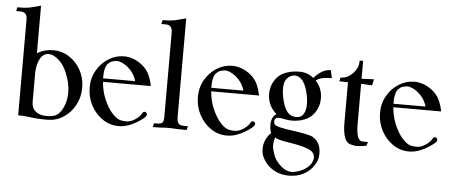

<svg xmlns="http://www.w3.org/2000/svg" viewBox="-57 -835 2837 1203"><g transform="rotate(5 1361.5 -233.0)"><path d="M254.9 12.7Q190.9 12.7 139.2 4.9Q102.5 0.5 72.3 0.5V-598.6Q72.3 -621.1 65.9 -631.8Q55.7 -648.9 30.3 -648.9H2.9L8.3 -672.9Q55.2 -672.9 78.6 -676.8Q92.8 -679.2 155.3 -696.3V-397Q200.7 -424.8 254.9 -424.8Q311.5 -424.8 357.2 -395.3Q402.8 -365.7 429.9 -316.2Q457 -266.6 457 -206.1Q457 -145.5 429.9 -95.9Q402.8 -46.4 357.2 -16.8Q311.5 12.7 254.9 12.7ZM262.2 -10.7Q274.9 -10.7 294.4 -15.6Q334.5 -26.9 357.9 -86.9Q372.6 -123 372.6 -167Q372.6 -195.8 366.2 -227.5Q342.8 -321.8 298.8 -363.3Q262.7 -398.4 229.5 -398.4Q193.4 -398.4 173.3 -357.4Q157.7 -325.7 155.3 -277.8V-93.3Q155.3 -61 169.4 -43Q195.8 -10.7 248.5 -10.7Z M704.6 13.2Q648.9 13.2 603.3 -18.1Q557.6 -49.3 530.5 -100.6Q503.4 -151.9 503.4 -212.4Q503.4 -273.4 531.7 -321.5Q560.1 -369.6 605.2 -397.5Q650.4 -425.3 701.2 -425.3Q760.3 -425.3 814 -384.3Q845.2 -359.9 860.8 -327.4Q876.5 -294.9 884.3 -254.4H583.5Q587.9 -200.2 606.9 -151.9Q631.8 -92.8 661.6 -60.5Q691.4 -28.3 716.3 -23.9Q733.4 -20.5 749.5 -20.5Q770.5 -20.5 790.3 -30.3Q810.1 -40 825.2 -54.2Q840.3 -68.4 847.2 -82Q850.6 -88.9 857.4 -90.3Q866.2 -90.3 870.8 -85.7Q875.5 -81.1 875.5 -74.2Q875.5 -56.2 814.5 -20Q757.8 13.2 704.6 13.2ZM784.2 -276.4Q772.9 -314.5 749.8 -340.3Q726.6 -366.2 702.6 -378.9Q678.7 -391.6 660.6 -392.6Q639.2 -390.6 626.7 -385.7Q614.3 -380.9 599.1 -364.7Q582 -338.9 582 -285.6L582.5 -276.4Z M1068.4 -76.2Q1068.4 -52.2 1074.7 -41.3Q1081.1 -30.3 1090.6 -27.1Q1100.1 -23.9 1109.9 -23.9H1137.7L1131.8 0.5Q1070.3 0.5 1031.2 -2.4Q1023.4 -2.9 1012.7 -2.9Q1005.4 -2.9 1000 -2.4Q973.1 0.5 918.9 0.5L924.3 -23.9H943.8Q965.8 -23.9 975.6 -31.7Q985.4 -39.6 985.4 -69.3V-596.2Q985.4 -619.1 979 -630.1Q972.7 -641.1 963.1 -644.3Q953.6 -647.5 943.8 -647.5H916L921.9 -672.4Q968.3 -672.4 991.7 -676.8Q1007.8 -679.7 1068.4 -696.3Z M1385.3 13.2Q1329.6 13.2 1283.9 -18.1Q1238.3 -49.3 1211.2 -100.6Q1184.1 -151.9 1184.1 -212.4Q1184.1 -273.4 1212.4 -321.5Q1240.7 -369.6 1285.9 -397.5Q1331.1 -425.3 1381.8 -425.3Q1440.9 -425.3 1494.6 -384.3Q1525.9 -359.9 1541.5 -327.4Q1557.1 -294.9 1564.9 -254.4H1264.2Q1268.6 -200.2 1287.6 -151.9Q1312.5 -92.8 1342.3 -60.5Q1372.1 -28.3 1397 -23.9Q1414.1 -20.5 1430.2 -20.5Q1451.2 -20.5 1470.9 -30.3Q1490.7 -40 1505.9 -54.2Q1521 -68.4 1527.8 -82Q1531.2 -88.9 1538.1 -90.3Q1546.9 -90.3 1551.5 -85.7Q1556.2 -81.1 1556.2 -74.2Q1556.2 -56.2 1495.1 -20Q1438.5 13.2 1385.3 13.2ZM1464.8 -276.4Q1453.6 -314.5 1430.4 -340.3Q1407.2 -366.2 1383.3 -378.9Q1359.4 -391.6 1341.3 -392.6Q1319.8 -390.6 1307.4 -385.7Q1294.9 -380.9 1279.8 -364.7Q1262.7 -338.9 1262.7 -285.6L1263.2 -276.4Z M1794.9 229.5Q1742.7 229.5 1702.4 207.5Q1662.1 185.5 1639.2 149.4Q1627.4 131.8 1621.8 115.5Q1616.2 99.1 1616.2 76.7Q1616.2 17.1 1661.1 -27.3Q1651.9 -46.4 1651.9 -81.5Q1651.9 -101.6 1659.9 -119.9Q1668 -138.2 1684.1 -147.5Q1657.7 -169.4 1642.3 -200.9Q1627 -232.4 1627 -270.5Q1627 -334 1669.9 -379.4Q1692.4 -402.3 1728.5 -413.8Q1764.6 -425.3 1804.7 -425.3Q1855.5 -425.3 1894 -393.6Q1912.6 -416.5 1940.4 -434.3Q1968.3 -452.1 1999 -452.1L2009.8 -402.3Q1981 -402.3 1956.1 -398.4Q1931.2 -394.5 1910.2 -378.9Q1952.6 -333.5 1952.6 -270.5Q1952.6 -210 1914.6 -166.5Q1895.5 -144 1861.6 -129.9Q1827.6 -115.7 1781.2 -115.7Q1763.2 -115.7 1735.4 -121.1Q1715.3 -125.5 1701.2 -126Q1673.8 -126 1673.8 -99.6Q1673.8 -86.4 1682.6 -79.1Q1698.2 -65.9 1795.4 -53.2Q1897 -38.6 1919.4 -27.3Q1946.3 -11.7 1960 12.9Q1973.6 37.6 1973.6 76.7Q1973.6 99.1 1968 115.5Q1962.4 131.8 1950.7 149.4Q1928.2 185.5 1887.9 207.5Q1847.7 229.5 1794.9 229.5ZM1809.6 -140.6Q1841.3 -140.6 1855 -165.3Q1868.7 -189.9 1868.7 -227.1Q1868.7 -253.4 1862.3 -285.2Q1837.9 -398.9 1775.9 -398.9Q1748 -396.5 1729.2 -375Q1710.4 -353.5 1710.4 -313.5Q1710.4 -286.6 1716.8 -254.9Q1728.5 -198.2 1749.8 -169.4Q1771 -140.6 1809.6 -140.6ZM1810.5 205.1 1821.8 204.1Q1886.2 191.4 1918 156.2Q1941.4 131.3 1941.4 102.5Q1940.9 76.2 1917.5 61Q1883.3 39.1 1781.7 23.4Q1706.5 12.7 1688.5 -1Q1679.7 24.9 1679.7 50.8Q1679.7 68.8 1692.9 106.7Q1706.1 144.5 1743.2 176.8Q1775.4 205.1 1810.5 205.1Z M2203.1 7.3Q2183.6 7.3 2160.2 0.2Q2136.7 -6.8 2124.8 -39.8Q2112.8 -72.8 2112.8 -130.9V-385.7Q2086.4 -387.2 2058.6 -387.2L2063.5 -411.1Q2090.8 -411.1 2110.8 -422.9Q2148.4 -444.3 2166.5 -484.4Q2173.8 -501.5 2173.8 -527.3H2195.8V-415L2273.4 -418.5L2265.1 -379.4L2195.8 -383.3V-130.9Q2195.8 -77.6 2205.6 -50.8Q2215.3 -23.9 2237.3 -23.9L2270.5 -23.4L2262.2 0.5Q2228 7.3 2203.1 7.3Z M2530.8 13.2Q2475.1 13.2 2429.4 -18.1Q2383.8 -49.3 2356.7 -100.6Q2329.6 -151.9 2329.6 -212.4Q2329.6 -273.4 2357.9 -321.5Q2386.2 -369.6 2431.4 -397.5Q2476.6 -425.3 2527.3 -425.3Q2586.4 -425.3 2640.1 -384.3Q2671.4 -359.9 2687 -327.4Q2702.6 -294.9 2710.4 -254.4H2409.7Q2414.1 -200.2 2433.1 -151.9Q2458 -92.8 2487.8 -60.5Q2517.6 -28.3 2542.5 -23.9Q2559.6 -20.5 2575.7 -20.5Q2596.7 -20.5 2616.5 -30.3Q2636.2 -40 2651.4 -54.2Q2666.5 -68.4 2673.3 -82Q2676.8 -88.9 2683.6 -90.3Q2692.4 -90.3 2697 -85.7Q2701.7 -81.1 2701.7 -74.2Q2701.7 -56.2 2640.6 -20Q2584 13.2 2530.8 13.2ZM2610.4 -276.4Q2599.1 -314.5 2575.9 -340.3Q2552.7 -366.2 2528.8 -378.9Q2504.9 -391.6 2486.8 -392.6Q2465.3 -390.6 2452.9 -385.7Q2440.4 -380.9 2425.3 -364.7Q2408.2 -338.9 2408.2 -285.6L2408.7 -276.4Z"/></g></svg>

Font: Quaaykop
Style: Regular
Weight: 400
Designer: Tup Wanders
Foundry: Free font, DO NOT SELL
Version: Version 1.00;July 31, 2023;FontCreator 11.5.0.2430 64-bit